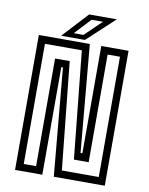

<svg xmlns="http://www.w3.org/2000/svg" viewBox="-92 -915 761 981"><g transform="rotate(10 288.0 -424.0)"><path d="M55 0V-700H319.5L369.5 -143.5H379V-700H520.5V0H256L205 -558H196.5V0ZM93.5 -37.5H157.5V-596H233.5L291 -38.5H482.5V-662.5H418.5V-104H342L285 -661H93.5ZM168 -716 290 -848H433.5L291.5 -716ZM229 -740H279.5L366 -823.5H307Z"/></g></svg>

Font: Tourney Condensed
Style: Regular
Weight: 400
Width: 3
Designer: Tyler Finck
Foundry: Etcetera Type Co
Version: Version 1.010; ttfautohint (v1.8.3)